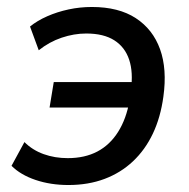

<svg xmlns="http://www.w3.org/2000/svg" viewBox="-20 -521 541 550"><path d="M176 9Q125 9 82 -5.5Q39 -20 13 -46L50 -114Q73 -91 105 -79.5Q137 -68 174 -68Q223 -68 259 -87Q295 -106 318.5 -143.5Q342 -181 351 -233L356 -213H122L134 -286H367L355 -263Q362 -314 350 -350Q338 -386 307.5 -405.5Q277 -425 227 -425Q192 -425 156.5 -413Q121 -401 91 -377L66 -445Q87 -462 115.5 -474.5Q144 -487 176.5 -494Q209 -501 243 -501Q320 -501 369 -469Q418 -437 438.5 -380Q459 -323 448 -244Q440 -185 418 -138.5Q396 -92 361 -59Q326 -26 279.5 -8.5Q233 9 176 9Z"/></svg>

Font: Nunito Sans 10pt SemiCondensed SemiBold
Style: Italic
Weight: 600
Width: 4
Italic angle: -9°
Designer: Vernon Adams
Foundry: Vernon Adams
Version: Version 3.101;gftools[0.9.27]